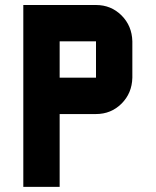

<svg xmlns="http://www.w3.org/2000/svg" viewBox="-20 -728 606 748"><path d="M354 -425.3V-566.9H212.4V-425.3ZM495.6 -425.3Q494.1 -364.7 453.4 -324.2Q412.6 -283.7 354 -283.7H212.4V0H70.8V-708.5H354Q412.6 -708.5 453.4 -668Q494.1 -627.4 495.6 -566.9Z"/></svg>

Font: Blazma
Style: Regular
Weight: 400
Designer: GGBotNet
Version: 1.00